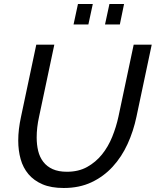

<svg xmlns="http://www.w3.org/2000/svg" viewBox="-20 -933 777 958"><path d="M347 -811 369 -913H443L421 -811ZM504 -811 526 -913H599L578 -811ZM298 5Q235 5 192 -13.5Q149 -32 122 -64Q95 -96 83 -139Q71 -182 71 -232Q71 -287 85 -351L161 -710H251L175 -351Q163 -297 163 -247Q163 -211 170.5 -180Q178 -149 196 -125.5Q214 -102 243 -89Q272 -76 314 -76Q372 -76 415 -100Q458 -124 489 -162.5Q520 -201 540 -250.5Q560 -300 571 -351L647 -710H737L661 -351Q646 -279 616.5 -214.5Q587 -150 542 -101Q497 -52 436.5 -23.5Q376 5 298 5Z"/></svg>

Font: PTCRaleway Medium
Style: Italic
Weight: 500
Italic angle: -12°
Designer: Matt McInerney, Pablo Impallari, Rodrigo Fuenzalida
Foundry: Matt McInerney, Pablo Impallari, Rodrigo Fuenzalida
Version: Version 3.000g; ttfautohint (v1.5) -l 8 -r 28 -G 28 -x 14 -D